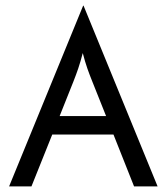

<svg xmlns="http://www.w3.org/2000/svg" viewBox="-20 -666 596 686"><path d="M12.5 0H92.4L166.7 -185.4H385.4L459 0H543.1L278.5 -645.8H277.1ZM193.1 -251.4 242.4 -375C254.9 -406.9 264.6 -433.3 275.7 -476.4C286.8 -433.3 297.2 -406.2 309.7 -375L359 -251.4Z"/></svg>

Font: Afacad
Style: Regular
Weight: 400
Designer: Kristian Moeller
Foundry: Dicotype
Version: Version 1.000